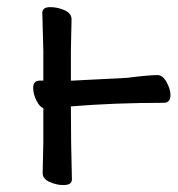

<svg xmlns="http://www.w3.org/2000/svg" viewBox="-20 -511 504 545"><path d="M161.1 14.2H157.2Q141.1 14.2 121.1 5.6Q101.1 -2.9 101.1 -20L103 -107.9V-204.1Q92.8 -207 83.5 -225.6Q74.2 -244.1 74.2 -261.2Q74.2 -282.2 92.8 -282.2H103V-367.2L100.1 -474.1Q100.1 -490.2 120.6 -490.7Q141.1 -491.2 161.1 -482.9Q183.1 -474.1 183.1 -456.1L181.2 -367.2V-282.2H187L339.8 -290Q402.8 -297.9 426.8 -297.9Q441.9 -297.9 452.9 -277.8Q463.9 -257.8 463.9 -241.2Q463.9 -219.2 444.8 -219.2Q305.2 -219.2 181.2 -209Q181.2 -108.9 184.1 -2Q184.1 14.2 161.1 14.2Z"/></svg>

Font: LXGW WenKai Screen
Style: Regular
Weight: 400
Designer: LXGW / Fontworks Inc.
Foundry: LXGW / Fontworks Inc.
Version: Version 1.510;January 18,2025